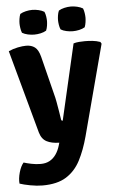

<svg xmlns="http://www.w3.org/2000/svg" viewBox="-60 -729 614 991"><g transform="rotate(-5 246.5 -234.0)"><path d="M362.5 -13.5Q344 55.5 316.8 108Q289.5 160.5 243 189.8Q196.5 219 120 219Q91 219 56.5 212.5Q22 206 2 199Q-0.5 173.5 8.5 141.5Q17.5 109.5 32.5 92.5Q48 97.5 72 102.5Q96 107.5 120 107.5Q146.5 107.5 166 97Q185.5 86.5 199.2 67Q213 47.5 221 20.5L225 6.5Q185.5 6 160 -7.2Q134.5 -20.5 124.5 -55L6.5 -486.5Q29.5 -497 54.5 -502Q79.5 -507 98 -507Q125 -507 143 -493.5Q161 -480 170.5 -443L220 -245.5Q225 -228 229.5 -203Q234 -178 238 -153.5Q242 -129 244.5 -112Q245.5 -105 252.5 -105L343 -497.5Q355.5 -501.5 371.8 -502.8Q388 -504 402 -504Q421 -504 441.2 -502Q461.5 -500 481.5 -493L487 -483.5ZM74 -624.5Q74 -634.5 76 -648.2Q78 -662 82.5 -673Q95 -680.5 112.2 -684.5Q129.5 -688.5 145 -688.5Q161 -688.5 178.2 -684.5Q195.5 -680.5 207.5 -673Q212.5 -662 214.5 -648.2Q216.5 -634.5 216.5 -624.5Q216.5 -614.5 214.5 -600.8Q212.5 -587 207.5 -575.5Q195.5 -568 178.2 -564.2Q161 -560.5 145 -560.5Q129.5 -560.5 112.2 -564.2Q95 -568 82.5 -575.5Q78 -587 76 -600.8Q74 -614.5 74 -624.5ZM273.5 -624.5Q273.5 -634.5 275.5 -648.2Q277.5 -662 282.5 -673Q294.5 -680.5 311.8 -684.5Q329 -688.5 345 -688.5Q361 -688.5 378 -684.5Q395 -680.5 407.5 -673Q412 -662 414 -648.2Q416 -634.5 416 -624.5Q416 -614.5 414 -600.8Q412 -587 407.5 -575.5Q395 -568 378 -564.2Q361 -560.5 345 -560.5Q329 -560.5 311.8 -564.2Q294.5 -568 282.5 -575.5Q277.5 -587 275.5 -600.8Q273.5 -614.5 273.5 -624.5Z"/></g></svg>

Font: Signika Negative
Style: Bold
Weight: 700
Designer: Anna Giedry
Foundry: Anna Giedry
Version: Version 2.001